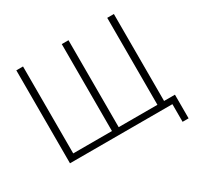

<svg xmlns="http://www.w3.org/2000/svg" viewBox="-174 -923 1315 1270"><g transform="rotate(-30 484.0 -287.5)"><path d="M875 134.8V0H92.8V-710H144V-45.9H439.9V-710H491.2V-45.9H787.1V-710H837.9V-45.9H920.9V134.8Z"/></g></svg>

Font: Rawline Light
Style: Regular
Weight: 300
Designer: Matt McInerney, Pablo Impallari, Rodrigo Fuenzalida
Foundry: Matt McInerney, Pablo Impallari, Rodrigo Fuenzalida
Version: Version 4.020;PS 004.020;hotconv 1.0.88;makeotf.lib2.5.64775